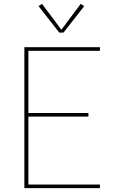

<svg xmlns="http://www.w3.org/2000/svg" viewBox="-20 -981 640 1001"><path d="M107 0V-735H501V-716H128V-392H441V-373H128V-19H501V0ZM289 -811 181 -949 199 -961 300 -826 401 -961 419 -949 311 -811Z"/></svg>

Font: Iosevka Curly Thin Extended
Style: Regular
Weight: 100
Width: 7
Monospace: yes
Designer: Belleve Invis
Foundry: Belleve Invis
Version: Version 11.1.0; ttfautohint (v1.8.3)